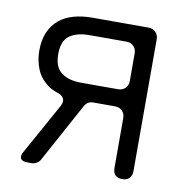

<svg xmlns="http://www.w3.org/2000/svg" viewBox="-62 -548 599 608"><g transform="rotate(10 237.5 -243.5)"><path d="M46 -30 137 -194Q145 -209 140 -219Q135 -229 119 -234Q108 -238 100 -242Q92 -246 85 -252Q61 -271 50.5 -298Q40 -325 40 -355Q40 -390 51 -415Q62 -440 81.5 -456Q101 -472 128 -479.5Q155 -487 187 -487H368Q382 -487 391 -478Q400 -469 400 -455V-31Q400 -17 392 -8.5Q384 0 370 0Q339 0 339 -31V-191Q339 -205 330 -214Q321 -223 307 -223H237Q218 -223 209 -206L106 -17Q102 -9 94 -4.5Q86 0 78 0H63Q48 0 43 -8Q38 -16 46 -30ZM188 -278H307Q321 -278 330 -287Q339 -296 339 -310V-399Q339 -413 330 -422Q321 -431 307 -431H188Q148 -431 124.5 -414.5Q101 -398 101 -355Q101 -313 124.5 -295.5Q148 -278 188 -278Z"/></g></svg>

Font: Higure Gothic
Style: Regular
Weight: 400
Designer: Yoshimichi Ohira
Foundry: Positype
Version: Version 1.000